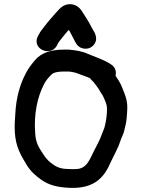

<svg xmlns="http://www.w3.org/2000/svg" viewBox="-20 -901 678 917"><path d="M251.3 -682.1 256.6 -693.3C261.8 -703.1 266.5 -706.8 274.9 -718.2C284.8 -731.6 296.3 -744.6 308.5 -758.4C312.4 -752.1 317.8 -743.2 321.3 -735.3L330.9 -717.1C339.7 -700.4 346.6 -678.9 371.8 -670.9C403.7 -660.8 429.1 -680.3 436.5 -701.6C447.6 -733.3 420.9 -759.8 414.8 -775.4C402.4 -801.2 385.8 -823 372.2 -846.2C359.2 -867.3 340.7 -879.5 317.3 -881C279.4 -882.4 263.2 -856.4 244.6 -837.4C225.5 -814.8 208.9 -797.5 191.5 -773.8C182.4 -761.8 174.2 -753.3 165.9 -737L159.8 -725.9C132.6 -667.6 218.8 -628.5 251.3 -682.1ZM509.3 -594 500.5 -599.9C469.7 -617.8 433.5 -629.5 398.3 -644.2C374.5 -656 337.9 -661.6 307.7 -664H285.3C223.4 -664 177 -649 147.8 -614.3C131.3 -594.9 115.5 -575.3 102.8 -549.9C74.7 -496.7 56.7 -432.7 53 -355.9C51.4 -323.6 48.5 -306.8 51 -268C55.1 -199.1 80.1 -159 106.1 -115.6C125 -84 148.5 -62.3 178.6 -41.4C214.6 -16.7 253.4 -6.8 309.1 -4C414 1.2 465.7 -39.3 498.3 -104.3C514.9 -140.8 530.5 -168.3 546.4 -204.6C552.6 -219.9 558.2 -239.2 564.2 -251.1C573 -268.8 575.9 -289.2 580.8 -308.7C583.1 -317.9 584.2 -328.4 585 -337.9C586.3 -354 588 -369.8 588 -387.5C588 -430.3 573.1 -457 562.5 -485.1C554.7 -505.9 543.5 -520.8 531.7 -539.5C538.2 -563 526.3 -584.3 509.3 -594ZM314.3 -93.5 314 -93.5H313.7C278.9 -93.5 257.3 -99.2 237.2 -113.1C215.3 -127.5 203 -139.9 188.8 -161C167.3 -194.3 150.1 -216.5 148 -266.4C141.1 -356.6 158.8 -439 190.3 -498.7C198.7 -516.1 210.4 -529 223.9 -543.1C234.6 -555.3 257.1 -559.5 285.3 -559.5H304.3C316.9 -559.5 343.3 -554.1 353.5 -549.2C371.6 -541.3 391.8 -536.2 410.1 -527.4C415.2 -519.1 424.8 -512.3 429.3 -505.8C437.7 -493.9 448.2 -482.8 455.1 -469.6C462.3 -456 466.5 -453 472.6 -441C481.1 -420.2 491 -406.3 491 -380C491 -350.4 486.5 -321.8 480.2 -296.8C476.7 -282.6 472.2 -276.8 466.3 -259.4C456.2 -230.5 441.9 -205.5 427.7 -177.8C407.4 -137.9 393.9 -93.5 341.1 -93.5H340.8C332.7 -92.9 323.9 -92.8 314.3 -93.5Z"/></svg>

Font: HoneyBee
Style: Blk
Weight: 700
Foundry: Cannot Into Space Fonts
Version: Version 0.89